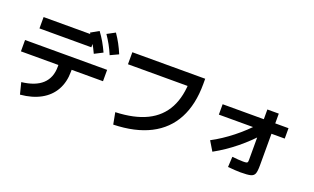

<svg xmlns="http://www.w3.org/2000/svg" viewBox="-89 -1298 2991 1829"><g transform="rotate(20 1406.0 -384.0)"><path d="M423 -322.4V-340.1H43.2V-455.2H875.2V-340.1H557.2V-322.4Q557.2 -215.2 512.3 -135Q467.5 -54.8 381.6 -7.5Q295.7 39.8 175.6 50.5L146.2 -65.9Q284.4 -81.7 353.7 -146.1Q423 -210.5 423 -322.4ZM134.4 -721H660.3V-605.8H134.4ZM599.9 -732.7 681.4 -779Q712.7 -736.6 737.8 -693.5Q762.8 -650.3 786.7 -598.1L703.4 -555.4Q679.6 -606.9 655.1 -649Q630.5 -691 599.9 -732.7ZM751.7 -774.4 832.6 -817.8Q863.2 -773.3 886.9 -729.5Q910.7 -685.6 932.6 -633.4L849.9 -594.8Q828 -646.4 804.4 -689.1Q780.8 -731.9 751.7 -774.4Z M1650.7 -641.7 1714.5 -573.4H1043.4V-695.2H1782V-641.7Q1782 -433.6 1705.5 -289.1Q1629 -144.6 1478.5 -67.8Q1328.1 9 1108.1 15L1085.8 -103.1Q1275.9 -110.1 1401.2 -171.6Q1526.4 -233.1 1588.6 -350.6Q1650.7 -468 1650.7 -641.7Z M2412.6 -466.7 2496.7 -401.3Q2404.1 -296 2300.3 -211.7Q2196.6 -127.3 2083.8 -65.4L2026.2 -161Q2128.7 -215.2 2230 -295.2Q2331.3 -375.2 2412.6 -466.7ZM2273.8 20.1 2279.3 -84.8Q2313.2 -81.3 2341.2 -79.4Q2369.2 -77.4 2388.6 -77.4Q2413.2 -77.4 2423 -79.6Q2432.7 -81.8 2435.7 -88.9Q2438.6 -96 2438.6 -112.8V-622.7H2554.4V-98.2Q2554.4 -38.6 2544.6 -13.6Q2534.8 11.5 2504.1 19.7Q2473.4 27.9 2400.3 27.9Q2373.5 27.9 2344.1 25.7Q2314.7 23.6 2273.8 20.1ZM2021.1 -524H2688.9V-418.7H2021.1Z"/></g></svg>

Font: WEMIX Pretendard Variable
Style: Regular
Weight: 400
Designer: Base glyphs from Inter by Rasmus Andersson; Hangeul glyphs from Noto Sans CJK(Source Han Sans) by Jang Soo-young and Kan
Foundry: Kil Hyung-jin
Version: Version 1.000;Glyphs 3.2 (3208)